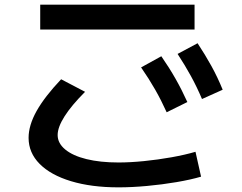

<svg xmlns="http://www.w3.org/2000/svg" viewBox="-20 -758 1040 826"><path d="M490 48Q373 48 285.5 21.5Q198 -5 150.5 -53Q103 -101 103 -165Q103 -219 137.5 -280.5Q172 -342 243 -417L346 -363Q288 -305 258 -258Q228 -211 228 -177Q228 -142 260.5 -115Q293 -88 352 -73.5Q411 -59 490 -59Q540 -59 600 -65Q660 -71 718.5 -81.5Q777 -92 821 -105L845 2Q801 15 739.5 25.5Q678 36 612.5 42Q547 48 490 48ZM153 -631V-738H817V-631ZM697 -275Q674 -326 647.5 -372.5Q621 -419 587 -468L674 -516Q708 -467 735 -419.5Q762 -372 786 -319ZM849 -332Q827 -384 801.5 -430.5Q776 -477 744 -526L830 -572Q863 -522 889.5 -474Q916 -426 938 -372Z"/></svg>

Font: M PLUS 1 SemiBold
Style: Regular
Weight: 600
Designer: Coji Morishita
Foundry: UNDERFOREST DESIGN
Version: Version 1.001